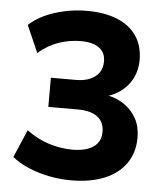

<svg xmlns="http://www.w3.org/2000/svg" viewBox="-52 -762 704 820"><g transform="rotate(5 300.0 -352.5)"><path d="M283 11Q234 11 187 1.5Q140 -8 99 -25.5Q58 -43 29 -67L80 -186Q125 -152 176 -136Q227 -120 278 -120Q315 -120 342 -129.5Q369 -139 384 -158Q399 -177 399 -207Q399 -249 370 -271Q341 -293 285 -293H159V-418H267Q301 -418 326 -428.5Q351 -439 365 -458.5Q379 -478 379 -507Q379 -546 351 -565.5Q323 -585 274 -585Q225 -585 178.5 -569Q132 -553 92 -518L41 -634Q85 -674 151.5 -695Q218 -716 288 -716Q364 -716 418 -694Q472 -672 501 -629.5Q530 -587 530 -527Q530 -469 499 -426Q468 -383 412 -363Q452 -354 483 -331.5Q514 -309 532 -275Q550 -241 550 -195Q550 -131 517.5 -84.5Q485 -38 425 -13.5Q365 11 283 11Z"/></g></svg>

Font: Nunito Sans 8pt ExtraBold
Style: Regular
Weight: 800
Version: Version 3.101;gftools[0.9.27]